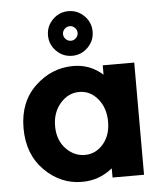

<svg xmlns="http://www.w3.org/2000/svg" viewBox="-56 -859 786 917"><g transform="rotate(-5 337.0 -401.0)"><path d="M306 -547Q387 -547 447 -493V-538H598V0H447V-44Q383 8 301 8Q198 8 121 -69Q44 -146 44 -271.5Q44 -397 123 -472Q202 -547 306 -547ZM195 -268Q195 -202 234 -160.5Q273 -119 325 -119Q377 -119 413 -160.5Q449 -202 449 -267.5Q449 -333 413 -377Q377 -421 324 -421Q271 -421 233 -377.5Q195 -334 195 -268ZM230.5 -627.5Q199 -659 199 -703Q199 -747 230.5 -778.5Q262 -810 306 -810Q350 -810 381.5 -778.5Q413 -747 413 -703Q413 -659 381.5 -627.5Q350 -596 306 -596Q262 -596 230.5 -627.5ZM281.5 -727.5Q271 -717 271 -703Q271 -689 281.5 -678.5Q292 -668 306 -668Q320 -668 330.5 -678.5Q341 -689 341 -703Q341 -717 330.5 -727.5Q320 -738 306 -738Q292 -738 281.5 -727.5Z"/></g></svg>

Font: Montserrat Alternates
Style: Bold
Weight: 700
Version: Version 2.001